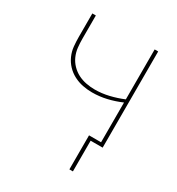

<svg xmlns="http://www.w3.org/2000/svg" viewBox="-165 -626 831 899"><g transform="rotate(30 250.0 -177.0)"><path d="M344 166V-18H409V-233Q372 -217 333.5 -208Q295 -199 255 -199Q230 -199 204.5 -204Q179 -209 156 -221Q133 -233 115.5 -251.5Q98 -270 87.5 -293.5Q77 -317 74.5 -342.5Q72 -368 72 -394V-520H91V-394Q91 -371 93.5 -347.5Q96 -324 105.5 -302.5Q115 -281 131.5 -264Q148 -247 168.5 -236.5Q189 -226 212.5 -221.5Q236 -217 259 -217Q297 -217 335 -226Q373 -235 409 -250V-520H428V0H363V166Z"/></g></svg>

Font: Zed Mono Thin
Style: Regular
Weight: 100
Monospace: yes
Designer: Belleve Invis
Foundry: Belleve Invis
Version: Version 1.0.0; ttfautohint (v1.8.4)